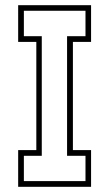

<svg xmlns="http://www.w3.org/2000/svg" viewBox="-20 -720 421 740"><path d="M50 0V-141.5H120V-558.5H50V-700H331V-558.5H261V-141.5H331V0ZM72 -22H309.5V-119.5H238.5V-580.5H309.5V-678.5H72V-580.5H141V-119.5H72Z"/></svg>

Font: Tourney Condensed ExtraLight
Style: Regular
Weight: 200
Width: 3
Designer: Tyler Finck
Foundry: Etcetera Type Co
Version: Version 1.010; ttfautohint (v1.8.3)